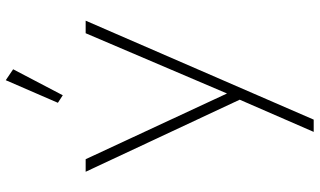

<svg xmlns="http://www.w3.org/2000/svg" viewBox="-236 -586 1082 650"><g transform="rotate(-90 305.0 -261.0)"><path d="M183.5 260 292.5 9.5 48.5 -512H91L313.5 -33.5L517.5 -512H560L225 260ZM307.5 -589.5 282 -606 358.5 -782.5 395.5 -757.5Z"/></g></svg>

Font: Spartan Thin ExtraLight
Style: Regular
Weight: 250
Version: Version 1.004